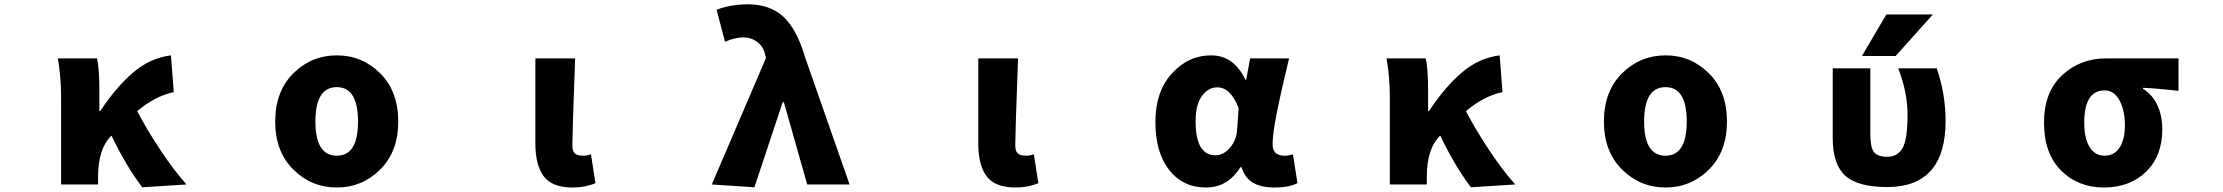

<svg xmlns="http://www.w3.org/2000/svg" viewBox="-20 -833 10040 867"><path d="M822.3 0 622.1 12.7Q550.8 -81.1 483.4 -220.7L481.4 -218.8Q422.9 -160.2 422.9 -35.2V0H255.9V-391.6Q255.9 -486.3 241.2 -569.3H418Q428.7 -524.4 428.7 -426.8V-331.1H432.6Q503.9 -439.5 581.1 -505.4Q658.2 -571.3 752 -583L764.6 -417Q680.7 -399.4 599.6 -331.1Q644.5 -245.1 706.1 -152.8Q767.6 -60.5 822.3 0Z M1222.7 -284.2Q1222.7 -420.9 1304.7 -502Q1386.7 -583 1501 -583Q1615.2 -583 1696.8 -502Q1778.3 -420.9 1778.3 -284.2Q1778.3 -148.4 1696.8 -67.4Q1615.2 13.7 1501 13.7Q1386.7 13.7 1304.7 -67.4Q1222.7 -148.4 1222.7 -284.2ZM1501 -129.9Q1596.7 -129.9 1596.7 -284.2Q1596.7 -439.5 1501 -439.5Q1404.3 -439.5 1404.3 -284.2Q1404.3 -129.9 1501 -129.9Z M2566.4 13.7Q2472.7 13.7 2435.1 -37.1Q2397.5 -87.9 2397.5 -184.6V-569.3H2577.1Q2564.5 -229.5 2564.5 -177.7Q2564.5 -150.4 2576.2 -140.1Q2587.9 -129.9 2613.3 -129.9Q2633.8 -129.9 2648.4 -136.7L2668.9 -5.9Q2623 13.7 2566.4 13.7Z M3386.7 12.7 3194.3 0 3438.5 -570.3 3435.5 -585Q3427.7 -622.1 3399.9 -643.1Q3372.1 -664.1 3336.9 -664.1Q3299.8 -664.1 3253.9 -644.5L3215.8 -789.1Q3281.2 -813.5 3357.4 -813.5Q3457 -813.5 3517.6 -757.3Q3578.1 -701.2 3615.2 -575.2L3816.4 0H3625L3519.5 -372.1H3514.6Z M4566.4 13.7Q4472.7 13.7 4435.1 -37.1Q4397.5 -87.9 4397.5 -184.6V-569.3H4577.1Q4564.5 -229.5 4564.5 -177.7Q4564.5 -150.4 4576.2 -140.1Q4587.9 -129.9 4613.3 -129.9Q4633.8 -129.9 4648.4 -136.7L4668.9 -5.9Q4623 13.7 4566.4 13.7Z M5425.8 13.7Q5321.3 13.7 5259.3 -65.9Q5197.3 -145.5 5197.3 -282.2Q5197.3 -418.9 5271.5 -501Q5345.7 -583 5449.2 -583Q5550.8 -583 5603.5 -473.6H5607.4L5625 -569.3H5800.8Q5797.9 -554.7 5787.6 -512.2Q5777.3 -469.7 5772.5 -448.7Q5767.6 -427.7 5759.3 -389.2Q5751 -350.6 5746.1 -326.7Q5741.2 -302.7 5736.3 -272.9Q5731.4 -243.2 5729 -220.7Q5726.6 -198.2 5726.6 -180.7Q5726.6 -129.9 5781.2 -129.9Q5800.8 -129.9 5818.4 -136.7L5838.9 -5.9Q5799.8 13.7 5737.3 13.7Q5674.8 13.7 5638.7 -7.3Q5602.5 -28.3 5585.9 -78.1H5581.1Q5524.4 13.7 5425.8 13.7ZM5468.8 -131.8Q5504.9 -131.8 5534.2 -166Q5563.5 -200.2 5566.4 -248L5573.2 -344.7Q5537.1 -438.5 5476.6 -438.5Q5436.5 -438.5 5407.7 -399.9Q5378.9 -361.3 5378.9 -285.2Q5378.9 -131.8 5468.8 -131.8Z M6822.3 0 6622.1 12.7Q6550.8 -81.1 6483.4 -220.7L6481.4 -218.8Q6422.9 -160.2 6422.9 -35.2V0H6255.9V-391.6Q6255.9 -486.3 6241.2 -569.3H6418Q6428.7 -524.4 6428.7 -426.8V-331.1H6432.6Q6503.9 -439.5 6581.1 -505.4Q6658.2 -571.3 6752 -583L6764.6 -417Q6680.7 -399.4 6599.6 -331.1Q6644.5 -245.1 6706.1 -152.8Q6767.6 -60.5 6822.3 0Z M7222.7 -284.2Q7222.7 -420.9 7304.7 -502Q7386.7 -583 7501 -583Q7615.2 -583 7696.8 -502Q7778.3 -420.9 7778.3 -284.2Q7778.3 -148.4 7696.8 -67.4Q7615.2 13.7 7501 13.7Q7386.7 13.7 7304.7 -67.4Q7222.7 -148.4 7222.7 -284.2ZM7501 -129.9Q7596.7 -129.9 7596.7 -284.2Q7596.7 -439.5 7501 -439.5Q7404.3 -439.5 7404.3 -284.2Q7404.3 -129.9 7501 -129.9Z M8708 -767.6 8540 -580.1H8387.7L8498 -767.6ZM8765.6 -288.1Q8765.6 11.7 8502 11.7Q8369.1 11.7 8312.5 -39.6Q8255.9 -90.8 8255.9 -209V-524.4H8425.8V-224.6Q8425.8 -167 8442.4 -146Q8459 -125 8502 -125Q8548.8 -125 8571.3 -164.6Q8593.8 -204.1 8593.8 -315.4Q8593.8 -415 8551.8 -524.4H8725.6Q8765.6 -407.2 8765.6 -288.1Z M9210 -278.3Q9210 -418 9292 -493.7Q9374 -569.3 9489.3 -569.3H9817.4V-422.9Q9724.6 -433.6 9657.2 -436.5V-431.6Q9698.2 -407.2 9721.2 -359.4Q9744.1 -311.5 9744.1 -249Q9744.1 -128.9 9670.9 -57.6Q9597.7 13.7 9480.5 13.7Q9363.3 13.7 9286.6 -63.5Q9210 -140.6 9210 -278.3ZM9575.2 -267.6Q9575.2 -335 9550.8 -379.9Q9526.4 -424.8 9483.4 -424.8Q9391.6 -424.8 9391.6 -278.3Q9391.6 -208 9416 -168.9Q9440.4 -129.9 9483.4 -129.9Q9526.4 -129.9 9550.8 -166Q9575.2 -202.1 9575.2 -267.6Z"/></svg>

Font: GenEi Gothic M Heavy
Style: Regular
Weight: 800
Designer: o_tamon (Modified); [Source Han Sans]
Ryoko NISHIZUKA  (kana & ideographs); Paul D. Hunt (Latin, Greek & Cyrillic); Wenl
Version: Version 1.1a;Original Version 1.004